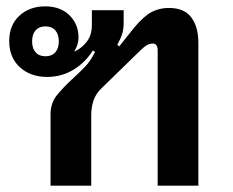

<svg xmlns="http://www.w3.org/2000/svg" viewBox="-20 -584 734 604"><path d="M139 -224Q139 -260 159 -284.5Q179 -309 205 -333Q229 -355 247 -373.5Q265 -392 279 -421L272 -425Q249 -388 211.5 -365Q174 -342 128 -342Q76 -342 42.5 -372.5Q9 -403 9 -455Q9 -505 41 -534.5Q73 -564 122 -564Q170 -564 198.5 -536Q227 -508 227 -466Q227 -444 214 -423L215 -422Q238 -433 253.5 -453.5Q269 -474 269 -505V-552H369V-511Q369 -493 364.5 -478Q360 -463 349 -443L355 -438L402 -497Q433 -534 457.5 -546.5Q482 -559 511 -559Q560 -559 582 -529Q604 -499 604 -450V0H476V-426Q476 -447 460 -447Q452 -447 443 -442.5Q434 -438 415 -419L299 -306Q282 -290 274.5 -268.5Q267 -247 267 -222V0H139ZM123 -407Q143 -407 154 -419.5Q165 -432 165 -454Q165 -476 154 -488.5Q143 -501 123 -501Q103 -501 92 -488.5Q81 -476 81 -454Q81 -432 92 -419.5Q103 -407 123 -407Z"/></svg>

Font: IBM Plex Sans Thai Looped SemiBold
Style: Regular
Weight: 600
Designer: Mike Abbink, Paul van der Laan, Pieter van Rosmalen, Ben Mitchell, Mark Frömberg
Foundry: Bold Monday
Version: Version 1.1